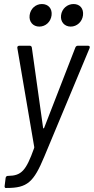

<svg xmlns="http://www.w3.org/2000/svg" viewBox="-20 -733 466 953"><path d="M175 -601C207 -601 232 -625 236 -657C240 -690 220 -713 188 -713C157 -713 131 -690 127 -657C123 -625 144 -601 175 -601ZM331 -601C362 -601 388 -625 392 -657C396 -690 377 -713 345 -713C314 -713 287 -690 283 -657C279 -625 300 -601 331 -601ZM8 200H14C115 200 147 172 200 44L425 -495C427 -502 424 -506 417 -506H366C360 -506 356 -502 354 -497L199 -98C198 -95 195 -95 194 -98L138 -497C137 -502 134 -506 128 -506H76C69 -506 65 -502 66 -495L150 -3C150 -2 150 1 149 3C109 115 86 139 21 140H19C13 140 9 144 8 150L3 190C2 196 5 200 8 200Z"/></svg>

Font: Barlow Semi Condensed
Style: Italic
Weight: 400
Width: 4
Italic angle: -7°
Designer: Jeremy Tribby
Foundry: Tribby Type
Version: Version 1.422;hotconv 1.0.109;makeotfexe 2.5.65596